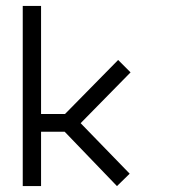

<svg xmlns="http://www.w3.org/2000/svg" viewBox="-20 -679 580 650"><path d="M253 -262 419 -91 376 -49 199 -233H119V-49H57V-659H119V-293H200L380 -476L422 -434Z"/></svg>

Font: ibm3270
Style: Regular
Weight: 400
Monospace: yes
Version: Version 2.0.3